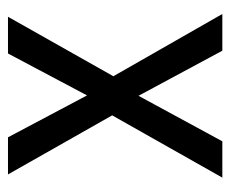

<svg xmlns="http://www.w3.org/2000/svg" viewBox="-68 -509 577 481"><g transform="rotate(-90 220.5 -268.5)"><path d="M172 -276 16 0H107L221 -210L334 0H426L270 -273L419 -537H327L222 -339L117 -537H24Z"/></g></svg>

Font: Noto Sans Oriya Cond
Style: Regular
Weight: 400
Width: 3
Designer: Amélie Bonet and Sol Matas
Foundry: Google LLC
Version: Version 2.006